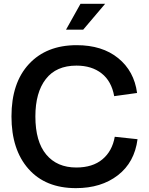

<svg xmlns="http://www.w3.org/2000/svg" viewBox="-20 -974 779 1004"><path d="M325.2 -818.8 400.9 -954.1H529.8L415 -818.8ZM377 9.8Q217.8 9.8 128.9 -90.8Q40 -191.4 40 -365.2Q40 -541 131.6 -639.4Q223.1 -737.8 380.9 -737.8Q514.6 -737.8 598.1 -669.9Q681.6 -602.1 696.8 -487.8L577.1 -471.2Q563 -549.8 511.2 -590.3Q459.5 -630.9 379.9 -630.9Q273.9 -630.9 219.5 -560.5Q165 -490.2 165 -365.2Q165 -233.9 221.7 -166Q278.3 -98.1 378.9 -98.1Q464.4 -98.1 515.6 -140.9Q566.9 -183.6 580.1 -258.8L699.2 -246.1Q683.6 -125 596.4 -57.6Q509.3 9.8 377 9.8Z"/></svg>

Font: BDO Grotesk Medium
Style: Regular
Weight: 500
Designer: Deni Anggara
Foundry: Lokal Container
Version: Version 2.000